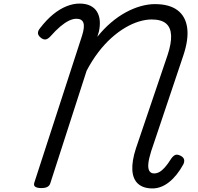

<svg xmlns="http://www.w3.org/2000/svg" viewBox="-20 -1038 1111 1075"><path d="M834 17Q782 17 753 -9Q724 -35 721 -85.5Q718 -136 741 -207L918 -729Q940 -795 938 -839.5Q936 -884 909.5 -906.5Q883 -929 829 -929Q796 -929 758 -917.5Q720 -906 681 -883Q642 -860 603.5 -825.5Q565 -791 530 -745Q495 -699 465 -642L262 -13Q258 1 246 8Q234 15 211 15Q189 15 178 8Q167 1 172 -15L439 -837Q455 -887 447 -910Q439 -933 408 -933Q388 -933 365.5 -922Q343 -911 317.5 -889.5Q292 -868 262 -834Q247 -818 234 -817Q221 -816 207 -828Q193 -840 192.5 -852.5Q192 -865 204 -880Q241 -928 278 -958Q315 -988 352.5 -1003Q390 -1018 425 -1018Q461 -1018 485.5 -1006Q510 -994 523 -972.5Q536 -951 538.5 -923Q541 -895 534 -862L525 -832Q561 -877 601.5 -911.5Q642 -946 684.5 -969Q727 -992 768.5 -1003.5Q810 -1015 847 -1015Q928 -1015 973.5 -981Q1019 -947 1028 -882.5Q1037 -818 1006 -726L826 -190Q813 -149 810.5 -121.5Q808 -94 816.5 -80.5Q825 -67 843 -67Q859 -67 873.5 -75.5Q888 -84 904 -102Q920 -120 938 -149Q950 -166 961.5 -170.5Q973 -175 991 -166Q1007 -158 1010.5 -145.5Q1014 -133 1006 -117Q989 -86 969 -61Q949 -36 927 -18.5Q905 -1 881.5 8Q858 17 834 17Z"/></svg>

Font: Playwrite MX
Style: Regular
Weight: 400
Designer: Veronika Burian, José Scaglione
Foundry: TypeTogether
Version: Version 1.002